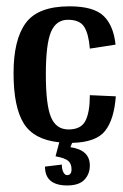

<svg xmlns="http://www.w3.org/2000/svg" viewBox="-20 -437 384 598"><path d="M259.8 -140.6Q259.8 -87.2 246 -60.5Q232.2 -33.8 193.5 -33.8Q154.8 -33.8 138.8 -72.1Q122.8 -110.3 122.8 -205.1Q122.8 -299.8 138.8 -337.6Q154.8 -375.4 191.7 -375.4Q228.6 -375.4 242.4 -353.2Q256.2 -331 259.8 -285.6L339.9 -298Q333.6 -357.7 302.5 -387.5Q271.4 -417.3 196.6 -417.3Q98.8 -417.3 60.5 -365.7Q22.2 -314.1 22.2 -209.1Q22.2 -104.1 53.8 -52.9Q85.4 -1.8 164.6 6.2L153 49.8Q182.4 55.2 192.6 64.1Q202.8 73 202.8 90.7Q202.8 108.5 188.6 108.5Q182.4 108.5 177.5 99.6Q172.6 90.7 172.6 75.6L120.1 81.9Q120.1 140.6 189.5 140.6Q226 140.6 242.9 122.8Q259.8 105 259.8 78.3Q259.8 30.2 199.3 21.4L204.6 8Q279.4 6.2 307.4 -29.4Q335.4 -64.9 340.7 -137Z"/></svg>

Font: Gidugu
Style: Regular
Weight: 400
Designer: Purushoth Kumar Guthula
Foundry: Silicon Andhra, USA.
Version: Version 1.0.5; ttfautohint (v1.2.25-373a) -l 7 -r 28 -G 50 -